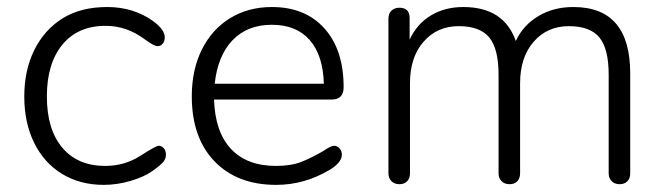

<svg xmlns="http://www.w3.org/2000/svg" viewBox="-20 -517 1883 544"><path d="M414.1 -457Q446.8 -433.1 446.8 -411.1Q446.8 -399.9 440.9 -393.1Q435.5 -386.2 425.8 -386.2Q416 -386.7 392.1 -404.3Q338.9 -444.3 278.8 -443.8Q200.7 -443.8 156.7 -390.4Q112.8 -336.9 112.8 -243.7Q112.8 -150.4 156.5 -98.6Q200.2 -46.9 277.8 -46.9Q333 -46.9 377.4 -75.4Q421.9 -104 429.9 -104Q438 -104 444.1 -96.9Q450.2 -89.8 450.2 -78.9Q450.2 -67.9 443.1 -58.8Q436 -49.8 412.6 -33Q389.2 -16.1 350.6 -4.6Q312 6.8 273.9 6.8Q207 6.8 156 -24.2Q105 -55.2 76.9 -112.1Q48.8 -168.9 48.8 -243.7Q48.8 -318.4 77.4 -375.7Q106 -433.1 157.5 -465.1Q209 -497.1 283.7 -497.1Q358.4 -497.1 414.1 -457Z M588.4 -279.8H897.5Q895.5 -359.9 857.7 -403.3Q819.8 -446.8 750.2 -446.8Q680.7 -446.8 638.7 -402.8Q596.7 -358.9 588.4 -279.8ZM953.6 -270Q953.6 -234.9 919.4 -234.9H586.4Q589.4 -143.1 634.5 -95Q679.7 -46.9 761.7 -46.9Q804.7 -46.9 833.7 -58.3Q862.8 -69.8 895.5 -88.9Q917.5 -104 926.5 -104Q935.5 -104 942.1 -96.4Q948.7 -88.9 948.7 -79.1Q948.7 -57.1 914.6 -36.1Q842.8 6.8 762.7 6.8Q651.9 6.8 587.6 -60.1Q523.4 -127 523.4 -244.1Q523.4 -319.3 552 -376.7Q580.6 -434.1 632.1 -465.6Q683.6 -497.1 750.5 -497.1Q844.7 -497.1 899.2 -436.5Q953.6 -376 953.6 -270Z M1111.8 -495.1Q1141.1 -495.1 1140.6 -464.8V-404.8Q1161.6 -449.7 1201.2 -473.4Q1240.7 -497.1 1292.5 -497.1Q1407.7 -497.1 1441.4 -400.9Q1462.4 -445.8 1505.4 -471.4Q1548.3 -497.1 1604.5 -497.1Q1765.6 -497.1 1765.6 -309.1V-25.9Q1765.6 -11.7 1757.6 -3.4Q1749.5 4.9 1735.6 4.9Q1721.7 4.9 1713.1 -3.7Q1704.6 -12.2 1704.6 -25.9V-305.2Q1704.6 -378.4 1678.5 -410.6Q1652.3 -442.9 1591.6 -442.9Q1530.8 -442.9 1492.2 -398.9Q1453.6 -355 1453.6 -280.8V-25.9Q1453.6 -11.7 1445.6 -3.4Q1437.5 4.9 1423.6 4.9Q1409.7 4.9 1401.1 -3.7Q1392.6 -12.2 1392.6 -25.9V-305.2Q1392.6 -378.4 1366.5 -410.6Q1340.3 -442.9 1279.5 -442.9Q1218.8 -442.9 1180.2 -398.9Q1141.6 -355 1141.6 -280.8V-25.9Q1141.6 -11.7 1133.5 -3.4Q1125.5 4.9 1111.6 4.9Q1097.7 4.9 1089.1 -3.7Q1080.6 -12.2 1080.6 -25.9V-463.9Q1080.6 -479 1089.4 -487.1Q1098.1 -495.1 1111.8 -495.1Z"/></svg>

Font: Nunito-Light
Style: Regular
Weight: 300
Designer: Vernon Adams
Foundry: newtypography
Version: Version 3.000